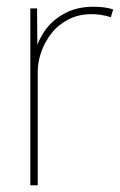

<svg xmlns="http://www.w3.org/2000/svg" viewBox="-20 -550 356 570"><path d="M70 0V-525H90L91 -398L85 -396Q92 -429 113.5 -459.5Q135 -490 171.5 -510Q208 -530 258 -530Q275 -530 289.5 -528Q304 -526 316 -522L309 -499Q293 -504 278.5 -506Q264 -508 253 -508Q213 -508 182.5 -492Q152 -476 132 -450Q112 -424 102 -394.5Q92 -365 92 -338V0Z"/></svg>

Font: Lexend Deca Thin
Style: Regular
Weight: 250
Designer: Bonnie Shaver-Troup, Thomas Jockin
Foundry: Lexend
Version: Version 1.007